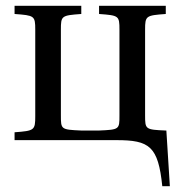

<svg xmlns="http://www.w3.org/2000/svg" viewBox="-20 -481 619 659"><path d="M30 0H380C493 0 523 21 537 158H563L551 -33H549C479 -36 478 -37 478 -85V-379C478 -427 481 -428 549 -433V-461H320V-433C388 -428 390 -427 390 -379V-85C390 -37 390 -36 320 -33H259C189 -36 189 -37 189 -85V-379C189 -427 191 -428 259 -433V-461H30V-433C98 -428 101 -427 101 -379V-82C101 -34 98 -32 30 -27Z"/></svg>

Font: erewhon
Style: Regular
Weight: 400
Version: Version 1.0.0